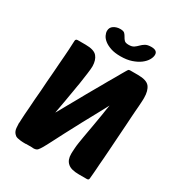

<svg xmlns="http://www.w3.org/2000/svg" viewBox="-207 -1039 1100 1178"><g transform="rotate(30 343.5 -449.5)"><path d="M384 -755Q343 -755 315 -764.5Q287 -774 269 -788Q251 -802 243 -818.5Q235 -835 235 -849Q235 -874 255 -887Q275 -900 301 -900Q324 -900 332.5 -891Q341 -882 347 -870.5Q353 -859 361.5 -850Q370 -841 393 -841Q416 -841 429 -850Q442 -859 453 -870.5Q464 -882 479 -891Q494 -900 521 -900Q564 -900 564 -869Q564 -852 552.5 -832Q541 -812 518.5 -795Q496 -778 462.5 -766.5Q429 -755 384 -755ZM617 -684Q596 -710 535 -710H480Q478 -710 477 -709.5Q476 -709 474 -709H473Q470 -709 466.5 -704.5Q463 -700 461 -696Q460 -694 454.5 -685Q449 -676 442 -663.5Q435 -651 427 -637Q419 -623 412 -611Q407 -603 397 -585.5Q387 -568 374.5 -545.5Q362 -523 347 -497.5Q332 -472 318.5 -447.5Q305 -423 293 -401.5Q281 -380 273 -366Q263 -348 253 -330.5Q243 -313 235 -298Q227 -283 220.5 -272Q214 -261 211 -256Q220 -305 228 -350Q231 -369 234.5 -388.5Q238 -408 241 -426Q244 -444 246.5 -459.5Q249 -475 251 -485Q257 -526 262 -562Q267 -598 267 -617Q266 -660 246 -684Q225 -710 164 -710H109Q93 -710 93 -695Q93 -677 90 -632Q88 -609 86.5 -582Q85 -555 82 -525Q80 -494 77.5 -462Q75 -430 72 -395Q70 -360 67.5 -327.5Q65 -295 62 -264Q60 -232 58 -204.5Q56 -177 54 -153Q52 -132 52 -116.5Q52 -101 51 -91H50Q50 -77 52 -55.5Q54 -34 66 -20Q70 -15 75.5 -11Q81 -7 90.5 -4.5Q100 -2 114 -0.5Q128 1 151 1L150 0H155H194Q196 0 198.5 0.5Q201 1 203 1Q225 1 234 -10Q243 -21 250 -33Q254 -39 266 -61.5Q278 -84 293 -113.5Q308 -143 324.5 -174.5Q341 -206 354 -230Q364 -250 381.5 -282Q399 -314 417.5 -348Q436 -382 452.5 -412.5Q469 -443 478 -460Q476 -450 473 -431Q470 -412 466.5 -388.5Q463 -365 458.5 -341Q454 -317 451 -297Q448 -280 444 -258Q440 -236 436 -212.5Q432 -189 428.5 -166.5Q425 -144 424 -127Q423 -113 422.5 -102.5Q422 -92 422 -85Q422 -43 446 -22Q469 0 526 0H581Q590 0 593 -3Q597 -7 597 -15Q598 -21 600 -48Q602 -62 602.5 -79Q603 -96 605 -117Q607 -137 608.5 -159.5Q610 -182 612 -208Q614 -234 615.5 -259.5Q617 -285 619 -312Q621 -338 622.5 -363.5Q624 -389 626 -415Q628 -441 629 -463.5Q630 -486 632 -507Q634 -527 635 -544Q636 -561 637 -575Q638 -589 638 -596.5Q638 -604 638 -607Q638 -657 617 -684Z"/></g></svg>

Font: Poetsen One
Style: Regular
Weight: 400
Designer: Pablo Impallari, Rodrigo Fuenzalida
Foundry: Pablo Impallari, Rodrigo Fuenzalida
Version: Version 1.001; ttfautohint (v0.93) -l 8 -r 50 -G 200 -x 14 -